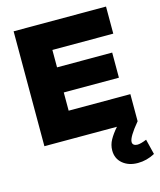

<svg xmlns="http://www.w3.org/2000/svg" viewBox="-134 -796 944 1130"><g transform="rotate(-15 337.5 -231.0)"><path d="M250 -276H586V-429H250V-535H621V-700H58V0H626V-165H250ZM590 133Q577 133 568.5 127Q560 121 560 109Q560 79 626 0H500Q471 33 454 63.5Q437 94 437 128Q437 178 473 208Q509 238 565 238Q619 238 669 211L646 118Q610 133 590 133Z"/></g></svg>

Font: Geom Black
Style: Bold
Weight: 900
Version: Version 1.102